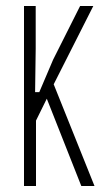

<svg xmlns="http://www.w3.org/2000/svg" viewBox="-20 -620 365 640"><path d="M251 0 136 -291 100 -218V0H60V-600H99V-458L97 -313H111L157 -421L247 -600H291L159 -339L295 0Z"/></svg>

Font: Big Shoulders Text Thin
Style: Regular
Weight: 100
Designer: Patric King
Foundry: XO Type Co
Version: Version 1.000; ttfautohint (v1.8.2)